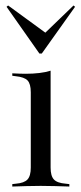

<svg xmlns="http://www.w3.org/2000/svg" viewBox="-20 -683 295 703"><path d="M92.7 -206.5V-345.2Q92.7 -375.8 81 -388.3Q69.4 -400.8 37.1 -404L25 -405.6V-414.5Q41.9 -413.7 52.8 -413.3Q63.7 -412.9 74.2 -412.9Q100.8 -412.9 124.2 -415.7Q147.6 -418.5 165.3 -424.2V-414.5V-206.5ZM129 -2.4Q100.8 -2.4 76.2 -1.6Q51.6 -0.8 25 0V-8.9L38.7 -10.5Q68.5 -12.9 80.6 -25.8Q92.7 -38.7 92.7 -69.4V-206.5H165.3V-69.4Q165.3 -38.7 177.4 -25.8Q189.5 -12.9 220.2 -10.5L233.9 -8.9V0Q207.3 -0.8 182.3 -1.6Q157.3 -2.4 129 -2.4ZM249.2 -662.9 254.8 -658.1 133.1 -487.1H124.2L4 -658.1L9.7 -662.9L158.9 -554L137.1 -554.8Z"/></svg>

Font: Playfair 144pt SemiCondensed Light
Style: Regular
Weight: 300
Width: 4
Designer: Claus Eggers Sørensen
Foundry: Claus Eggers Sørensen
Version: Version 2.203